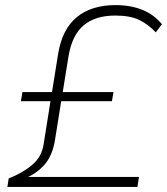

<svg xmlns="http://www.w3.org/2000/svg" viewBox="-20 -733 655 753"><path d="M9 0 14 -33Q71 -56 107.5 -87.5Q144 -119 151 -167L178 -336H62L68 -372H184L208 -522Q224 -619 281.5 -666Q339 -713 433 -713Q492 -713 538 -694.5Q584 -676 615 -638L591 -606Q561 -638 525.5 -655Q490 -672 432 -672Q354 -672 308.5 -634Q263 -596 249 -514L226 -372H425L419 -336H220L196 -186Q186 -122 153.5 -86Q121 -50 76 -33L77 -39H525L519 0Z"/></svg>

Font: Mulish ExtraLight ExtraLight
Style: Italic
Weight: 250
Italic angle: -9°
Version: Version 3.603